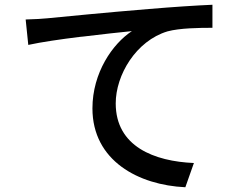

<svg xmlns="http://www.w3.org/2000/svg" viewBox="-20 -755 1040 808"><path d="M796 -69C630 -76 467 -138 467 -320C467 -439 552 -583 685 -623C737 -637 819 -638 874 -638V-735C805 -732 712 -726 605 -717C421 -702 252 -685 179 -678C160 -676 127 -674 88 -673L99 -566C154 -578 236 -590 318 -600L329 -601C408 -611 486 -619 535 -624C454 -571 369 -449 369 -299C369 -78 564 24 760 33L796 -69Z"/></svg>

Font: Glow Sans SC Normal Medium
Style: Regular
Weight: 600
Designer: Ryoko NISHIZUKA (kana, bopomofo & ideographs); Paul D. Hunt (Latin, Greek & Cyrillic); Sandoll Communications, Soo-young
Version: Version 0.93